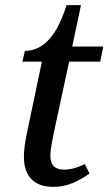

<svg xmlns="http://www.w3.org/2000/svg" viewBox="-20 -717 422 747"><path d="M186 10Q150 10 125 -3Q100 -16 86.5 -42Q73 -68 73 -107Q73 -125 76 -148.5Q79 -172 83 -191L143 -477H67L77 -519Q98 -519 119.5 -527Q141 -535 162.5 -555Q184 -575 203 -609.5Q222 -644 239 -697H295L261 -536H382L370 -477H249L188 -194Q183 -170 179.5 -148Q176 -126 176 -111Q176 -82 190 -69.5Q204 -57 229 -57Q250 -57 272 -63.5Q294 -70 310 -79L328 -42Q298 -20 263 -5Q228 10 186 10Z"/></svg>

Font: ET Text
Style: Italic
Weight: 470
Italic angle: -12°
Designer: Monotype Design Team
Foundry: Monotype Imaging Inc.
Version: Version 2.009